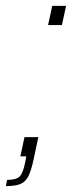

<svg xmlns="http://www.w3.org/2000/svg" viewBox="-56 -530 244 651"><path d="M107 -445 121 -510H168L154 -445ZM30 17 33 0H13L27 -65H74L58 10Q50 48 40.5 67Q31 86 14 93.5Q-3 101 -36 101L-32 80Q0 80 11.5 67.5Q23 55 30 17Z"/></svg>

Font: Saira Semi Condensed Thin
Style: Italic
Weight: 100
Width: 4
Italic angle: -12°
Designer: Hector Gatti with collaboration of the Omnibus-Type team
Foundry: Omnibus-Type
Version: Version 1.001; ttfautohint (v1.8)